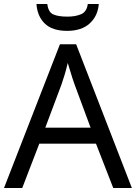

<svg xmlns="http://www.w3.org/2000/svg" viewBox="-20 -938 679 958"><path d="M545 0 459 -221H176L91 0H0L279 -717H360L638 0ZM352 -517Q349 -525 342 -546Q335 -567 328.5 -589.5Q322 -612 318 -624Q311 -593 302 -563.5Q293 -534 287 -517L206 -301H432ZM473 -918Q468 -858 427.5 -821Q387 -784 315 -784Q241 -784 203.5 -820.5Q166 -857 162 -918H216Q221 -877 246 -866Q271 -855 317 -855Q356 -855 384.5 -867Q413 -879 418 -918Z"/></svg>

Font: Noto Sans Soyombo
Style: Regular
Weight: 400
Designer: Monotype Design Team
Foundry: Monotype Imaging Inc.
Version: Version 2.001; ttfautohint (v1.8.4.7-5d5b)